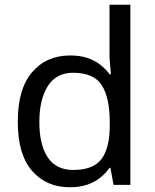

<svg xmlns="http://www.w3.org/2000/svg" viewBox="-20 -780 655 810"><path d="M275 10Q175 10 115 -59.5Q55 -129 55 -267Q55 -405 115.5 -475.5Q176 -546 276 -546Q318 -546 349 -535.5Q380 -525 403 -507Q426 -489 442 -467H448Q447 -480 444.5 -505.5Q442 -531 442 -546V-760H530V0H459L446 -72H442Q426 -49 403 -30.5Q380 -12 348.5 -1Q317 10 275 10ZM289 -63Q374 -63 408.5 -109.5Q443 -156 443 -250V-266Q443 -366 410 -419.5Q377 -473 288 -473Q217 -473 181.5 -416.5Q146 -360 146 -265Q146 -169 181.5 -116Q217 -63 289 -63Z"/></svg>

Font: loriya85
Style: Book
Weight: 400
Designer: Jelle Bosma - Monotype Design Team
Foundry: Monotype Imaging Inc.
Version: Version 2.003